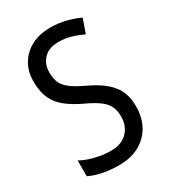

<svg xmlns="http://www.w3.org/2000/svg" viewBox="-180 -816 815 917"><g transform="rotate(-30 227.0 -357.0)"><path d="M413 -195Q413 -133 387.5 -87Q362 -41 315 -15.5Q268 10 205 10Q106 10 42 -22V-109Q76 -90 119.5 -79.5Q163 -69 204 -69Q263 -69 295 -102.5Q327 -136 327 -187Q327 -221 315 -245Q303 -269 275 -289Q247 -309 199 -331Q151 -354 117.5 -380.5Q84 -407 66 -444.5Q48 -482 48 -538Q47 -594 72 -636Q97 -678 141.5 -701Q186 -724 244 -724Q291 -724 331.5 -713.5Q372 -703 404 -688L377 -611Q344 -627 311 -636Q278 -645 245 -645Q192 -645 163.5 -615.5Q135 -586 135 -540Q135 -504 146.5 -480.5Q158 -457 185 -437.5Q212 -418 259 -396Q336 -360 374.5 -314Q413 -268 413 -195Z"/></g></svg>

Font: Noto Sans Gurmukhi Condensed
Style: Regular
Weight: 400
Width: 3
Designer: Jelle Bosma - Monotype Design Team
Foundry: Monotype Imaging Inc.
Version: Version 2.004; ttfautohint (v1.8.4.7-5d5b)